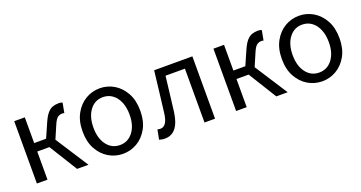

<svg xmlns="http://www.w3.org/2000/svg" viewBox="-36 -1058 2952 1572"><g transform="rotate(-20 1439.5 -272.0)"><path d="M91.8 0V-543H184.1V-318.8H288.1L341.8 -440.9Q363.3 -490.2 384.8 -515.1Q406.2 -540 430.4 -548.6Q454.6 -557.1 483.9 -557.1Q503.9 -557.1 516.1 -550.8L500 -464.8Q491.2 -467.8 481.9 -467.8Q460.4 -467.8 442.4 -455.3Q424.3 -442.9 403.8 -394L356.9 -285.2L541 0H441.9L290 -245.1H184.1V0Z M840.3 13.2Q773.4 13.2 716.3 -20.5Q659.2 -54.2 624 -117.7Q588.9 -181.2 588.9 -271Q588.9 -361.3 624 -425.3Q659.2 -489.3 716.3 -523.2Q773.4 -557.1 840.3 -557.1Q906.7 -557.1 963.9 -523.2Q1021 -489.3 1056.2 -425.3Q1091.3 -361.3 1091.3 -271Q1091.3 -181.2 1056.2 -117.7Q1021 -54.2 963.9 -20.5Q906.7 13.2 840.3 13.2ZM840.3 -63Q910.6 -63 954.3 -120.1Q998 -177.2 998 -271Q998 -333.5 978.3 -380.6Q958.5 -427.7 922.9 -453.9Q887.2 -480 840.3 -480Q769.5 -480 726.3 -422.4Q683.1 -364.7 683.1 -271Q683.1 -177.2 726.3 -120.1Q769.5 -63 840.3 -63Z M1204.1 13.2Q1188.5 13.2 1177.2 11Q1166 8.8 1154.3 4.9L1170.9 -79.1Q1177.2 -77.6 1182.9 -76.4Q1188.5 -75.2 1196.3 -75.2Q1225.1 -75.2 1243.7 -102.5Q1262.2 -129.9 1269 -189.9Q1279.8 -278.3 1290.3 -366.7Q1300.8 -455.1 1311 -543H1644V0H1552.2V-469.2H1383.3Q1374 -394 1365.5 -318.4Q1356.9 -242.7 1347.2 -167Q1323.2 13.2 1204.1 13.2Z M1827.6 0V-543H1919.9V-318.8H2023.9L2077.6 -440.9Q2099.1 -490.2 2120.6 -515.1Q2142.1 -540 2166.3 -548.6Q2190.4 -557.1 2219.7 -557.1Q2239.7 -557.1 2252 -550.8L2235.8 -464.8Q2227.1 -467.8 2217.8 -467.8Q2196.3 -467.8 2178.2 -455.3Q2160.2 -442.9 2139.6 -394L2092.8 -285.2L2276.9 0H2177.7L2025.9 -245.1H1919.9V0Z M2576.2 13.2Q2509.3 13.2 2452.1 -20.5Q2395 -54.2 2359.9 -117.7Q2324.7 -181.2 2324.7 -271Q2324.7 -361.3 2359.9 -425.3Q2395 -489.3 2452.1 -523.2Q2509.3 -557.1 2576.2 -557.1Q2642.6 -557.1 2699.7 -523.2Q2756.8 -489.3 2792 -425.3Q2827.1 -361.3 2827.1 -271Q2827.1 -181.2 2792 -117.7Q2756.8 -54.2 2699.7 -20.5Q2642.6 13.2 2576.2 13.2ZM2576.2 -63Q2646.5 -63 2690.2 -120.1Q2733.9 -177.2 2733.9 -271Q2733.9 -333.5 2714.1 -380.6Q2694.3 -427.7 2658.7 -453.9Q2623 -480 2576.2 -480Q2505.4 -480 2462.2 -422.4Q2418.9 -364.7 2418.9 -271Q2418.9 -177.2 2462.2 -120.1Q2505.4 -63 2576.2 -63Z"/></g></svg>

Font: Source Han Sans CN
Style: Regular
Weight: 400
Designer: Ryoko NISHIZUKA  (kana, bopomofo & ideographs); Paul D. Hunt (Latin, Greek & Cyrillic); Sandoll Communications , Soo-you
Foundry: Adobe
Version: Version 2.004;hotconv 1.0.118;makeotfexe 2.5.65603